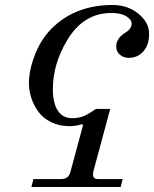

<svg xmlns="http://www.w3.org/2000/svg" viewBox="-20 -750 618 770"><path d="M96 -416Q96 -472 123 -537.5Q150 -603 199 -647Q291 -730 432 -730Q492 -730 535 -695Q578 -660 578 -614Q578 -570 555 -544Q532 -518 497 -518Q475 -518 460.5 -531Q446 -544 446 -563Q446 -596 481 -618Q508 -634 508 -655Q508 -672 486 -685Q464 -698 427 -698Q314 -698 249 -588Q192 -493 192 -393Q192 -336 212 -306Q232 -276 269 -276Q296 -276 317 -285Q338 -294 364 -313H422L358 -76Q353 -60 353 -51Q353 -32 372 -32H472L464 0H106L114 -32H226Q254 -32 262 -59L313 -248L309 -252Q284 -244 260 -244Q218 -244 185.5 -260Q153 -276 134.5 -301Q116 -326 106 -356Q96 -386 96 -416Z"/></svg>

Font: Old Standard TT
Style: Italic
Weight: 400
Italic angle: -15.2°
Designer: Alexey Kryukov <alexios@thessalonica.org.ru>
Version: Version 2.2